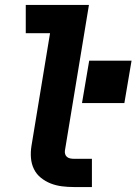

<svg xmlns="http://www.w3.org/2000/svg" viewBox="-20 -755 551 775"><path d="M279 0Q254 0 230 -3Q206 -6 184.5 -14.5Q163 -23 145 -37.5Q127 -52 117 -72.5Q107 -93 105 -117Q103 -141 107 -166L182 -621H84V-735H339L242 -147Q241 -140 243 -133Q245 -126 250.5 -121.5Q256 -117 263.5 -115.5Q271 -114 279 -114H351V0ZM311 -339 340 -510H511L482 -339Z"/></svg>

Font: Iosevka SS04 Heavy
Style: Italic
Weight: 900
Italic angle: -9°
Monospace: yes
Designer: Belleve Invis
Foundry: Belleve Invis
Version: Version 19.0.0; ttfautohint (v1.8.4)